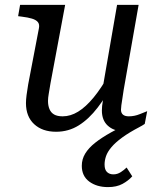

<svg xmlns="http://www.w3.org/2000/svg" viewBox="-20 -528 656 784"><path d="M186 -187Q182 -162 179 -145Q176 -128 176 -116Q176 -97 182 -82.5Q188 -68 201 -60.5Q214 -53 236 -53Q268 -53 299 -72Q330 -91 361.5 -129Q393 -167 425 -224L449 -199Q415 -136 379 -89Q343 -42 301.5 -16Q260 10 209 10Q153 10 119.5 -21Q86 -52 86 -107Q86 -121 88.5 -140Q91 -159 95 -183L139 -413Q142 -429 134.5 -438Q127 -447 110.5 -452Q94 -457 69 -460L54 -462L62 -508H246ZM485 -161Q482 -140 479.5 -124.5Q477 -109 475.5 -98Q474 -87 474 -80Q474 -67 482 -60Q490 -53 506 -53Q529 -53 551 -62Q573 -71 581 -74L571 -22Q561 -15 547 -8Q533 -1 516.5 3Q500 7 480 7Q444 7 420 -15Q396 -37 396 -77Q396 -86 397 -95.5Q398 -105 400 -116Q402 -127 405 -141L395 -144L458 -508H546ZM525 -35 551 -10Q507 13 479 33.5Q451 54 435 73Q419 92 413 109.5Q407 127 407 144Q407 165 417 174.5Q427 184 443 184Q459 184 473 175Q487 166 497 156L520 192Q504 210 480 223Q456 236 421 236Q375 236 344.5 213.5Q314 191 314 149Q314 122 328 99Q342 76 368.5 55Q395 34 434.5 12Q474 -10 525 -35Z"/></svg>

Font: Roboto Serif 20pt
Style: Italic
Weight: 400
Italic angle: -10°
Designer: Greg Gazdowicz
Foundry: Commercial Type
Version: Version 1.008